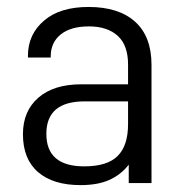

<svg xmlns="http://www.w3.org/2000/svg" viewBox="-20 -534 536 560"><path d="M374 -470.7Q421.9 -427.7 421.9 -344.7V0H355.5V-53.7Q333 -24.4 297.9 -8.8Q264.6 5.9 214.8 5.9Q134.8 5.9 90.8 -32.2Q46.9 -70.3 46.9 -142.6Q46.9 -210 91.8 -249Q136.7 -288.1 216.8 -288.1H353.5V-345.7Q353.5 -401.4 324.2 -428.7Q293.9 -457 239.3 -457Q186.5 -457 157.2 -433.6Q127.9 -410.2 127.9 -369.1V-366.2H61.5V-371.1Q61.5 -434.6 109.4 -474.6Q155.3 -513.7 238.3 -513.7Q326.2 -513.7 374 -470.7ZM323.2 -79.1Q353.5 -109.4 353.5 -171.9V-238.3H226.6Q115.2 -238.3 115.2 -143.6Q115.2 -48.8 225.6 -48.8Q293 -48.8 323.2 -79.1Z"/></svg>

Font: DINish
Style: Regular
Weight: 400
Designer: Bert Driehuis
Foundry: Playbeing
Version: Version 3.008; git-95204e4c-release